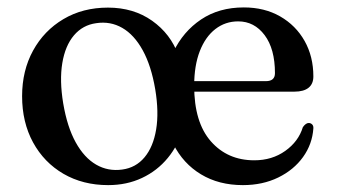

<svg xmlns="http://www.w3.org/2000/svg" viewBox="-20 -500 937 530"><path d="M317.5 -32Q355 -37 379 -65.8Q403 -94.5 411 -142.5Q419 -190.5 408.5 -253.5Q397.5 -318.5 374 -361.2Q350.5 -404 317.5 -423Q284.5 -442 245.5 -436Q208.5 -431 184.2 -402.5Q160 -374 152 -326Q144 -278 154.5 -214.5Q165.5 -149.5 189 -107Q212.5 -64.5 245.5 -45.5Q278.5 -26.5 317.5 -32ZM278 -479Q348.5 -479 399.8 -442.8Q451 -406.5 472 -348.5L485.5 -146.5Q472.5 -99.5 443.2 -64Q414 -28.5 372 -8.8Q330 11 278.5 11Q209 11 155.2 -20.2Q101.5 -51.5 71.2 -107Q41 -162.5 41 -234.5Q41 -305 71.2 -360.2Q101.5 -415.5 155 -447.2Q208.5 -479 278 -479ZM845 -289Q845 -268.5 831.8 -257.8Q818.5 -247 792.5 -247H484V-276H714Q739 -276 739 -298Q739 -365 710.5 -403Q682 -441 637.5 -441Q602 -441 574.5 -419.8Q547 -398.5 531.5 -358.8Q516 -319 516 -263Q516 -162.5 562 -110Q608 -57.5 682 -57.5Q731 -57.5 767.5 -83.5Q804 -109.5 816 -149Q824.5 -161 833 -160.5Q838.5 -160 842 -156.2Q845.5 -152.5 845 -145.5Q842 -102 816.5 -66.5Q791 -31 748 -10Q705 11 650.5 11Q584 11 534.8 -18.8Q485.5 -48.5 458.5 -102.2Q431.5 -156 431.5 -228Q431.5 -300 458.5 -356.5Q485.5 -413 535 -446.2Q584.5 -479.5 653 -479.5Q710 -479.5 753.2 -454.8Q796.5 -430 820.8 -387Q845 -344 845 -289Z"/></svg>

Font: Fraunces
Style: Regular
Weight: 400
Version: Version 1.000;[b76b70a41]